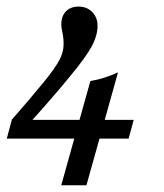

<svg xmlns="http://www.w3.org/2000/svg" viewBox="-60 -446 496 580"><path d="M77.2 -204Q108.3 -243 120.2 -266.2Q132.1 -289.4 132.1 -312.4Q132.1 -323 131.1 -332Q130.2 -341.1 128.3 -348.9Q127.2 -354.9 126.2 -360.7Q125.2 -366.4 125.2 -372.5Q125.2 -397.2 139.1 -411.6Q153 -426.1 177.2 -426.1Q202.7 -426.1 218.7 -409.5Q234.7 -392.9 234.7 -368.2Q234.7 -338.6 216.7 -305.2Q198.6 -271.8 149.4 -212.9Q135.7 -196 117.9 -175Q100.1 -154 75.9 -126.5L30.8 -75.8L-12.1 -83.9H343.9L328.6 -27.4H-39.5L-24.2 -84.7Q28.3 -144.1 77.2 -204ZM296.5 -227.4 201.1 113.7H125L213 -201.2Q236.4 -205.1 257.1 -212Q277.8 -218.8 296.5 -227.4Z"/></svg>

Font: Playfair Micro SmCond SmLight
Style: Italic
Weight: 360
Width: 4
Italic angle: -15.6°
Designer: Claus Eggers Sørensen
Foundry: Claus Eggers Sørensen
Version: Version 2.203;Glyphs 3.3 (3326)